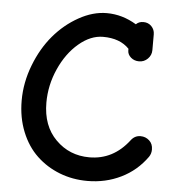

<svg xmlns="http://www.w3.org/2000/svg" viewBox="-50 -723 701 775"><g transform="rotate(5 300.5 -335.0)"><path d="M332 5.9Q272 5.9 219.2 -14.6Q166.5 -35.2 126.5 -73Q86.4 -110.8 63.2 -168.2Q40 -225.6 40 -294.9Q40 -367.7 67.4 -438.5Q94.7 -509.3 138.4 -560.8Q182.1 -612.3 239 -644Q295.9 -675.8 352.1 -675.8Q415 -675.8 472.2 -641.1Q483.9 -652.8 502 -652.8Q522 -652.8 534.9 -639.4Q547.9 -626 547.9 -606.9V-543Q547.9 -522.5 533.2 -507.8Q518.6 -493.2 498 -493.2Q478.5 -493.2 464.8 -505.1Q451.2 -517.1 451.2 -533.2V-540Q414.1 -579.1 345.2 -579.1Q294.9 -579.1 247.1 -538.6Q199.2 -498 169.7 -431.9Q140.1 -365.7 140.1 -294.9Q140.1 -200.7 195.6 -145.3Q251 -89.8 332 -89.8Q428.7 -89.8 492.2 -172.9Q507.3 -192.9 530.8 -192.9Q551.3 -192.9 566.2 -179.4Q581.1 -166 581.1 -143.1Q581.1 -126 571.8 -112.8Q530.8 -55.2 468.3 -24.7Q405.8 5.9 332 5.9Z"/></g></svg>

Font: Comic Neue
Style: Bold
Weight: 700
Designer: Craig Rozynski
Foundry: Craig Rozynski
Version: Version 2.003;hotconv 1.0.109;makeotfexe 2.5.65596